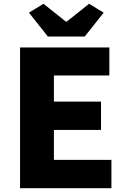

<svg xmlns="http://www.w3.org/2000/svg" viewBox="-20 -995 670 1015"><path d="M86 0H569V-150H265V-308H514V-458H265V-596H558V-744H86ZM233 -802H428L528 -928L451 -975L333 -881H328L210 -975L133 -928Z"/></svg>

Font: Noto Sans CJK JP Black
Style: Regular
Weight: 900
Designer: Ryoko NISHIZUKA (kana & ideographs); Paul D. Hunt (Latin, Greek & Cyrillic); Wenlong ZHANG (bopomofo); Sandoll Communica
Foundry: Adobe Systems Incorporated
Version: Version 1.004;PS 1.004;hotconv 1.0.82;makeotf.lib2.5.63406